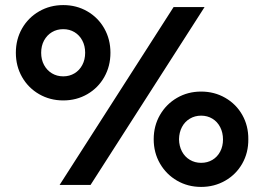

<svg xmlns="http://www.w3.org/2000/svg" viewBox="-20 -735 1050 763"><path d="M43 -525.4Q43 -578.6 67.6 -621.8Q92.3 -665 135.5 -689.9Q178.7 -714.8 231.4 -714.8Q284.2 -714.8 327.1 -689.9Q370.1 -665 394.5 -621.8Q418.9 -578.6 418.9 -525.4Q418.9 -472.2 394.5 -429Q370.1 -385.7 327.1 -360.8Q284.2 -335.9 231.4 -335.9Q178.7 -335.9 135.5 -360.8Q92.3 -385.7 67.6 -429Q43 -472.2 43 -525.4ZM318.4 -525.4Q318.4 -552.7 307.1 -574Q295.9 -595.2 276.1 -607.2Q256.3 -619.1 231.4 -619.1Q206.1 -619.1 186.3 -607.2Q166.5 -595.2 155 -574Q143.6 -552.7 143.6 -525.4Q143.6 -498 155 -476.8Q166.5 -455.6 186.3 -443.6Q206.1 -431.6 231.4 -431.6Q256.3 -431.6 276.1 -443.6Q295.9 -455.6 307.1 -476.8Q318.4 -498 318.4 -525.4ZM669.9 -707H793L339.8 0H216.8ZM590.8 -181.6Q590.8 -234.9 615.7 -278.1Q640.6 -321.3 683.6 -346.2Q726.6 -371.1 779.3 -371.1Q832 -371.1 875.2 -346.2Q918.5 -321.3 942.9 -278.1Q967.3 -234.9 966.8 -181.6Q967.3 -128.4 942.9 -85.2Q918.5 -42 875.2 -17.1Q832 7.8 779.3 7.8Q726.6 7.8 683.6 -17.1Q640.6 -42 615.7 -85.2Q590.8 -128.4 590.8 -181.6ZM866.2 -180.7Q866.2 -208 855 -229.7Q843.8 -251.5 824 -263.4Q804.2 -275.4 779.3 -275.4Q754.4 -275.4 734.4 -263.4Q714.4 -251.5 703.1 -230.2Q691.9 -209 691.4 -181.6Q691.9 -154.3 703.1 -133.1Q714.4 -111.8 734.4 -99.9Q754.4 -87.9 779.3 -87.9Q804.2 -87.9 824 -99.6Q843.8 -111.3 855 -132.6Q866.2 -153.8 866.2 -180.7Z"/></svg>

Font: Wanted Sans SemiBold
Style: Regular
Weight: 600
Designer: Original Design by Kil Hyung-jin and Kang Hanbin, Wanted Lab, Inc; Hangeul from Source Han Sans by Jang Soo-young and Ka
Foundry: Wanted Lab, Inc.
Version: Version 1.003